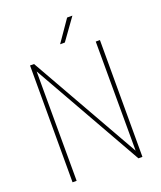

<svg xmlns="http://www.w3.org/2000/svg" viewBox="-161 -997 922 1098"><g transform="rotate(-20 300.0 -448.0)"><path d="M513.2 0H488.8L111.8 -666L112.8 0H87.9V-710.9H112.3L488.8 -46.4L487.8 -710.9H513.2ZM380.9 -896H413.1L319.8 -766.1H291Z"/></g></svg>

Font: Roboto Mono Thin
Style: Regular
Weight: 250
Designer: Google
Version: Version 2.000985; 2015; ttfautohint (v1.3)